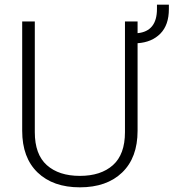

<svg xmlns="http://www.w3.org/2000/svg" viewBox="-20 -792 743 822"><path d="M703 -772V-753Q703 -685 666.5 -648Q630 -611 569 -607V-232Q569 -117 503 -53.5Q437 10 322 10Q207 10 141 -53.5Q75 -117 75 -232V-700H129V-226Q129 -131 180.5 -85Q232 -39 322 -39Q412 -39 463.5 -85Q515 -131 515 -226V-700H569V-650Q652 -658 652 -754V-772Z"/></svg>

Font: Niramit ExtraLight
Style: Regular
Weight: 200
Designer: Katatrad Aksorn Co.,Ltd.
Foundry: Cadson Demak Co.,Ltd.
Version: Version 1.000; ttfautohint (v1.6)